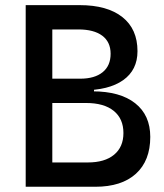

<svg xmlns="http://www.w3.org/2000/svg" viewBox="-20 -713 626 733"><path d="M172.9 0V-92.8H315.4Q379.9 -92.8 415.5 -122.3Q451.2 -151.9 451.2 -205.1Q451.2 -259.8 414.1 -289.8Q377 -319.8 308.6 -319.8H174.8L163.1 -364.3H333Q438.5 -364.3 496.1 -318.8Q553.7 -273.4 553.7 -190.4Q553.7 -99.6 499 -49.8Q444.3 0 343.8 0ZM78.1 0V-693.4H179.7V0ZM139.6 -340.8V-388.7H338.9V-340.8ZM172.9 -368.2V-412.6H286.1Q341.3 -412.6 371.8 -437.3Q402.3 -461.9 402.3 -507.8Q402.3 -552.7 370.4 -576.7Q338.4 -600.6 279.3 -600.6H174.8L163.1 -693.4H284.2Q389.6 -693.4 447.3 -647.7Q504.9 -602.1 504.9 -517.6Q504.9 -445.8 450.2 -407Q395.5 -368.2 294.9 -368.2Z"/></svg>

Font: Cascadia Code
Style: Regular
Weight: 400
Monospace: yes
Designer: Aaron Bell
Foundry: Saja Typeworks
Version: Version 2106.017